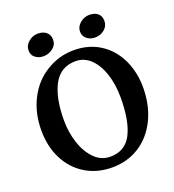

<svg xmlns="http://www.w3.org/2000/svg" viewBox="-166 -1070 1101 1212"><g transform="rotate(-20 385.0 -463.5)"><path d="M38 0ZM735 -383Q732 -265 686 -175Q640 -85 561 -35.5Q482 14 381 14Q279 14 201 -34Q123 -82 80.5 -166.5Q38 -251 38 -358Q38 -475 85.5 -567.5Q133 -660 214 -710Q300 -765 403 -765Q504 -765 580 -715.5Q656 -666 696.5 -579Q737 -492 735 -383ZM194 -368Q194 -290 217.5 -217.5Q241 -145 286 -99.5Q331 -54 392 -54Q492 -54 536 -139.5Q580 -225 580 -384Q580 -470 557 -541Q534 -612 491 -654Q448 -696 390 -696Q289 -696 241.5 -608.5Q194 -521 194 -368ZM304 -872Q304 -838 276 -816Q248 -794 212 -794Q181 -794 158 -811.5Q135 -829 135 -860Q135 -894 163 -917.5Q191 -941 225 -941Q261 -941 282.5 -923Q304 -905 304 -872ZM649 -873Q649 -839 622.5 -816.5Q596 -794 559 -794Q526 -794 503.5 -812.5Q481 -831 481 -861Q481 -894 509 -917.5Q537 -941 571 -941Q608 -941 628.5 -923Q649 -905 649 -873Z"/></g></svg>

Font: Martel ExtraBold
Style: Regular
Weight: 800
Designer: Dan Reynolds
Foundry: Dan Reynolds
Version: Version 1.001; ttfautohint (v1.1) -l 5 -r 5 -G 72 -x 0 -D la